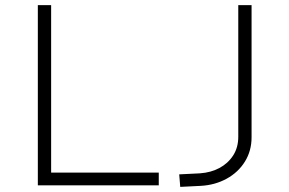

<svg xmlns="http://www.w3.org/2000/svg" viewBox="-20 -725 1132 751"><path d="M128 0V-705H180V-50H601V0ZM685 6 681 -43 762 -47Q805 -50 838.5 -68Q872 -86 892 -117Q912 -148 912 -190V-705H964V-188Q964 -135 938 -93Q912 -51 866.5 -26Q821 -1 765 2Z"/></svg>

Font: Nunito Sans 7pt SemiExpanded ExtraLight
Style: Regular
Weight: 250
Width: 6
Designer: Vernon Adams
Foundry: Vernon Adams
Version: Version 3.101;gftools[0.9.27]